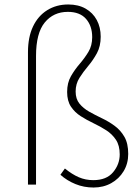

<svg xmlns="http://www.w3.org/2000/svg" viewBox="-20 -825 626 858"><path d="M398 13Q355 13 317 -2.5Q279 -18 250 -44L270 -72Q302 -46 332 -33Q362 -20 397 -20Q456 -20 485.5 -55.5Q515 -91 515 -135Q515 -175 498 -200.5Q481 -226 454.5 -243Q428 -260 397.5 -274.5Q367 -289 340.5 -306Q314 -323 297 -348.5Q280 -374 280 -414Q280 -455 297 -484.5Q314 -514 336 -539.5Q358 -565 375 -593Q392 -621 392 -659Q392 -709 364.5 -740.5Q337 -772 283 -772Q219 -772 180 -724.5Q141 -677 141 -575V0H105V-591Q105 -659 127.5 -706.5Q150 -754 191 -779.5Q232 -805 285 -805Q330 -805 362.5 -786.5Q395 -768 412.5 -735.5Q430 -703 430 -661Q430 -618 413 -587Q396 -556 374 -530Q352 -504 335 -477Q318 -450 318 -416Q318 -383 335 -362Q352 -341 378.5 -326Q405 -311 435.5 -296.5Q466 -282 492.5 -262.5Q519 -243 536 -213.5Q553 -184 553 -137Q553 -94 532.5 -60Q512 -26 477 -6.5Q442 13 398 13Z"/></svg>

Font: Noto Sans TC Thin Thin
Style: Regular
Weight: 250
Version: Version 2.004-H2;hotconv 1.0.118;makeotfexe 2.5.65603